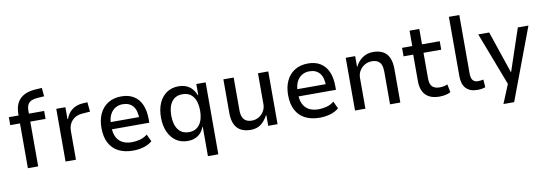

<svg xmlns="http://www.w3.org/2000/svg" viewBox="-63 -1156 5066 1782"><g transform="rotate(-10 2470.0 -265.5)"><path d="M114 0V-422H22V-497H139L114 -471V-508Q114 -605 165.5 -654Q217 -703 317 -708L371 -711L378 -631L317 -627Q287 -625 263 -616.5Q239 -608 225 -586Q211 -564 211 -521V-486L191 -497H355V-422H211V0Z M469 0V-497H555V-385H560Q577 -436 616.5 -467.5Q656 -499 715 -504L764 -507L773 -417L695 -411Q636 -406 601.5 -367.5Q567 -329 567 -271V0Z M1106 9Q1026 9 969 -20Q912 -49 881.5 -106.5Q851 -164 851 -249Q851 -325 878 -382.5Q905 -440 957 -473Q1009 -506 1083 -506Q1152 -506 1200 -476Q1248 -446 1272.5 -389.5Q1297 -333 1297 -253V-220H925V-288H1230L1213 -267Q1213 -353 1179 -392.5Q1145 -432 1083 -432Q1043 -432 1012 -413Q981 -394 962.5 -357Q944 -320 944 -262V-244Q944 -184 964 -145.5Q984 -107 1020.5 -88.5Q1057 -70 1109 -70Q1145 -70 1183.5 -80Q1222 -90 1254 -116L1286 -47Q1248 -16 1200.5 -3.5Q1153 9 1106 9Z M1779 180V-97H1776Q1757 -46 1717.5 -18.5Q1678 9 1620 9Q1556 9 1509.5 -23.5Q1463 -56 1437.5 -114Q1412 -172 1412 -248Q1412 -327 1437.5 -384.5Q1463 -442 1510 -474Q1557 -506 1622 -506Q1681 -506 1722 -478Q1763 -450 1785 -393H1789V-498H1877V180ZM1646 -70Q1711 -70 1746 -118Q1781 -166 1781 -249Q1781 -333 1746 -380Q1711 -427 1645 -427Q1579 -427 1544 -380Q1509 -333 1509 -249Q1509 -166 1544 -118Q1579 -70 1646 -70Z M2213 9Q2160 9 2122 -11Q2084 -31 2064 -73Q2044 -115 2044 -179V-497H2141V-187Q2141 -151 2151.5 -125.5Q2162 -100 2184 -87Q2206 -74 2239 -74Q2275 -74 2305 -92Q2335 -110 2352.5 -140Q2370 -170 2370 -204V-497H2467V0H2379V-99H2374Q2350 -51 2311 -21Q2272 9 2213 9Z M2865 9Q2785 9 2728 -20Q2671 -49 2640.5 -106.5Q2610 -164 2610 -249Q2610 -325 2637 -382.5Q2664 -440 2716 -473Q2768 -506 2842 -506Q2911 -506 2959 -476Q3007 -446 3031.5 -389.5Q3056 -333 3056 -253V-220H2684V-288H2989L2972 -267Q2972 -353 2938 -392.5Q2904 -432 2842 -432Q2802 -432 2771 -413Q2740 -394 2721.5 -357Q2703 -320 2703 -262V-244Q2703 -184 2723 -145.5Q2743 -107 2779.5 -88.5Q2816 -70 2868 -70Q2904 -70 2942.5 -80Q2981 -90 3013 -116L3045 -47Q3007 -16 2959.5 -3.5Q2912 9 2865 9Z M3197 0V-497H3286V-398H3290Q3312 -446 3355.5 -476Q3399 -506 3456 -506Q3509 -506 3547 -486Q3585 -466 3604.5 -423.5Q3624 -381 3624 -315V0H3527V-310Q3527 -347 3517 -372Q3507 -397 3485.5 -410Q3464 -423 3429 -423Q3392 -423 3361.5 -405Q3331 -387 3313 -357Q3295 -327 3295 -290V0Z M3993 9Q3907 9 3863 -36Q3819 -81 3819 -168V-417H3728V-497H3824V-642H3916V-497H4083V-417H3916V-175Q3916 -121 3939.5 -98Q3963 -75 4007 -75Q4028 -75 4047 -78.5Q4066 -82 4083 -90L4098 -14Q4076 -2 4048.5 3.5Q4021 9 3993 9Z M4349 9Q4280 9 4243 -30Q4206 -69 4206 -144V-705H4304V-152Q4304 -128 4310 -109.5Q4316 -91 4330.5 -80.5Q4345 -70 4367 -70Q4381 -70 4394.5 -71.5Q4408 -73 4420 -76L4425 -3Q4405 4 4388 6.5Q4371 9 4349 9Z M4564 180 4654 -38V47L4446 -497H4549L4683 -101H4686L4819 -497H4919L4665 180Z"/></g></svg>

Font: Nunito Sans 7pt SemiCondensed Medium
Style: Regular
Weight: 500
Width: 4
Designer: Vernon Adams
Foundry: Vernon Adams
Version: Version 3.101;gftools[0.9.27]